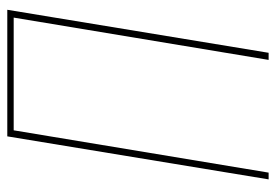

<svg xmlns="http://www.w3.org/2000/svg" viewBox="-138 -638 775 540"><g transform="rotate(-90 250.0 -367.5)"><path d="M16 0 137 -735H493L372 0H352L471 -717H154L35 0Z"/></g></svg>

Font: Iosevka SS04 Thin
Style: Italic
Weight: 100
Italic angle: -9°
Monospace: yes
Designer: Belleve Invis
Foundry: Belleve Invis
Version: Version 19.0.0; ttfautohint (v1.8.4)